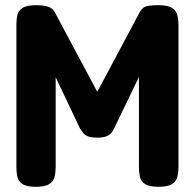

<svg xmlns="http://www.w3.org/2000/svg" viewBox="-20 -709 748 738"><path d="M117 9Q82 9 66 -2Q50 -13 46.5 -30.5Q43 -48 43 -68V-615Q43 -634 46.5 -650.5Q50 -667 66 -678Q82 -689 119 -689Q141 -689 155 -686Q169 -683 177 -677.5Q185 -672 190 -663L370 -326H338L518 -664Q524 -674 531.5 -679.5Q539 -685 553.5 -687Q568 -689 590 -689Q626 -689 642 -678Q658 -667 662 -649.5Q666 -632 666 -613V-66Q666 -47 662 -30Q658 -13 642 -2Q626 9 589 9Q553 9 537 -2Q521 -13 517.5 -31Q514 -49 514 -68V-413L418 -214Q414 -205 407 -197Q400 -189 387.5 -184.5Q375 -180 354 -180Q332 -180 319.5 -184.5Q307 -189 300.5 -197Q294 -205 288 -214L194 -412V-66Q194 -47 190 -30Q186 -13 170 -2Q154 9 117 9Z"/></svg>

Font: Fredoka Condensed SemiBold
Style: Regular
Weight: 600
Width: 3
Designer: Ben Nathan
Foundry: Milena B. Brandão, Ben Nathan
Version: Version 2.001